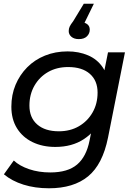

<svg xmlns="http://www.w3.org/2000/svg" viewBox="-20 -811 730 1031"><path d="M243 200Q168 200 106 180.5Q44 161 1 125L54 51Q85 80 136.5 97.5Q188 115 250 115Q344 115 394 72.5Q444 30 461 -57L486 -180L516 -279L531 -385L560 -530H651L560 -72Q531 72 453 136Q375 200 243 200ZM277 -22Q208 -22 154.5 -48Q101 -74 71 -122.5Q41 -171 41 -238Q41 -302 63.5 -355.5Q86 -409 126 -449.5Q166 -490 221.5 -512.5Q277 -535 343 -535Q403 -535 452.5 -514Q502 -493 531.5 -449.5Q561 -406 561 -337Q562 -249 528 -177.5Q494 -106 430.5 -64Q367 -22 277 -22ZM296 -106Q357 -106 403.5 -133Q450 -160 477 -207Q504 -254 504 -314Q504 -378 462.5 -414.5Q421 -451 346 -451Q285 -451 238.5 -424.5Q192 -398 165 -351Q138 -304 138 -244Q138 -179 180 -142.5Q222 -106 296 -106ZM403 -601Q378 -601 363.5 -613.5Q349 -626 349 -644Q349 -657 354 -668Q359 -679 373 -697L430 -791H484L418 -656L410 -692Q434 -692 448 -681.5Q462 -671 462 -652Q462 -631 447 -616Q432 -601 403 -601Z"/></svg>

Font: MOST Montserrat Medium
Style: Italic
Weight: 500
Italic angle: -11.3°
Designer: Julieta Ulanovsky
Foundry: Julieta Ulanovsky
Version: Version 8.000;March 11, 2024;FontCreator 15.0.0.2926 64-bit